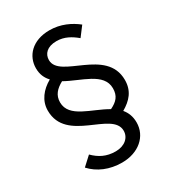

<svg xmlns="http://www.w3.org/2000/svg" viewBox="-181 -785 859 951"><g transform="rotate(-30 248.5 -310.0)"><path d="M236 64C331 64 397 6 397 -73C397 -107 386 -134 368 -155C418 -184 452 -221 452 -284C452 -468 175 -449 175 -557C175 -591 199 -620 254 -620C299 -620 334 -599 365 -573L406 -627C367 -658 314 -684 251 -684C151 -684 99 -623 99 -554C99 -519 111 -493 131 -472C81 -444 45 -400 45 -343C45 -158 321 -183 321 -69C321 -31 289 0 236 0C183 0 146 -20 113 -53L63 -7C104 38 165 64 236 64ZM118 -348C118 -389 142 -414 179 -434C262 -387 380 -367 380 -278C380 -234 359 -212 320 -193C237 -242 118 -260 118 -348Z"/></g></svg>

Font: DAIFUKU Sans
Style: Regular
Weight: 400
Designer: Original font ‘Source Han Sans JP’ : Paul D. Hunt
Foundry: Daifuku
Version: Version 1.000